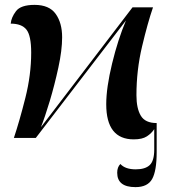

<svg xmlns="http://www.w3.org/2000/svg" viewBox="-20 -566 708 788"><path d="M536 202Q586 202 604.5 168.5Q623 135 623 59V-61Q576 -61 558 -91Q540 -121 540 -175Q540 -278 563 -375Q586 -472 608 -536H524L148 -44Q164 -84 184 -150.5Q204 -217 219.5 -288.5Q235 -360 235 -413Q235 -472 208.5 -509Q182 -546 122 -546Q65 -546 45.5 -520Q26 -494 24 -469Q69 -469 88.5 -444.5Q108 -420 108 -350Q108 -259 84 -164Q60 -69 37 0H127L497 -482Q464 -404 440 -305Q416 -206 416 -138Q416 6 529 6Q564 6 583 -6.5Q602 -19 613 -36V48Q613 94 594.5 111.5Q576 129 537 129Q494 129 474 107Q461 120 461 143Q461 202 536 202Z"/></svg>

Font: Noto Serif Display Semi
Style: Regular
Weight: 600
Designer: Monotype Design Team
Foundry: Monotype Imaging Inc.
Version: Version 1.900